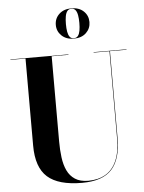

<svg xmlns="http://www.w3.org/2000/svg" viewBox="-65 -1071 855 1137"><g transform="rotate(-5 362.0 -502.5)"><path d="M707 -750V-747.5H608.5V-230Q608.5 -106.5 553.8 -45.8Q499 15 376.5 15Q236 15 171.2 -42.8Q106.5 -100.5 106.5 -230V-747.5H17V-750H362V-747.5H262V-240Q262 -190.5 267.8 -146Q273.5 -101.5 289.5 -67.5Q305.5 -33.5 335.8 -13.8Q366 6 414 6Q473.5 6 516.5 -19Q559.5 -44 582.5 -96.2Q605.5 -148.5 605.5 -230V-747.5H511.5V-750ZM402.5 -840Q357 -840 329.8 -866Q302.5 -892 302.5 -930Q302.5 -968.5 329.8 -994.2Q357 -1020 402.5 -1020Q448.5 -1020 475.5 -994.2Q502.5 -968.5 502.5 -930Q502.5 -892 475.5 -866Q448.5 -840 402.5 -840ZM402.5 -842.5Q418.5 -842.5 427 -853.5Q435.5 -864.5 439 -884.2Q442.5 -904 442.5 -930Q442.5 -956 439 -975.8Q435.5 -995.5 427 -1006.5Q418.5 -1017.5 402.5 -1017.5Q386.5 -1017.5 378 -1006.5Q369.5 -995.5 366 -975.8Q362.5 -956 362.5 -930Q362.5 -904 366 -884.2Q369.5 -864.5 378 -853.5Q386.5 -842.5 402.5 -842.5Z"/></g></svg>

Font: Bodoni Moda 72pt
Style: Bold
Weight: 700
Designer: Owen Earl
Foundry: indestructible type
Version: Version 2.004